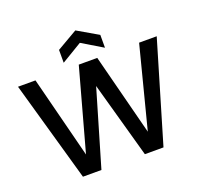

<svg xmlns="http://www.w3.org/2000/svg" viewBox="-151 -1081 1302 1250"><g transform="rotate(-20 499.5 -456.0)"><path d="M19 -695H140L300 -67H267L440 -695H568L730 -65H696L858 -695H980L774 0H645L484 -578H514L344 0H216ZM638 -740 495 -826 352 -740V-829L495 -912L638 -829Z"/></g></svg>

Font: Parkinsans Medium
Style: Regular
Weight: 500
Designer: Red Stone, Indian Type Foundry
Foundry: Indian Type Foundry
Version: Version 1.000